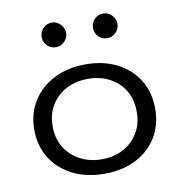

<svg xmlns="http://www.w3.org/2000/svg" viewBox="-77 -740 779 821"><g transform="rotate(-10 312.5 -330.0)"><path d="M312 8Q234 8 174.5 -22Q115 -52 81.5 -105.5Q48 -159 48 -229Q48 -299 81.5 -352.5Q115 -406 174.5 -436.5Q234 -467 312 -467Q390 -467 449 -436.5Q508 -406 540.5 -352.5Q573 -299 573 -229Q573 -159 540.5 -105.5Q508 -52 449 -22Q390 8 312 8ZM312 -55Q364 -55 405 -77Q446 -99 469.5 -138Q493 -177 493 -230Q493 -283 469.5 -322Q446 -361 405 -382.5Q364 -404 312 -404Q259 -404 217.5 -382.5Q176 -361 152 -322Q128 -283 128 -230Q128 -177 152 -138Q176 -99 217.5 -77Q259 -55 312 -55ZM201 -561Q179 -561 163.5 -576.5Q148 -592 148 -614Q148 -636 163.5 -652Q179 -668 201 -668Q222 -668 238 -652Q254 -636 254 -614Q254 -592 238 -576.5Q222 -561 201 -561ZM424 -561Q401 -561 386 -576.5Q371 -592 371 -614Q371 -636 386 -652Q401 -668 424 -668Q445 -668 461 -652Q477 -636 477 -614Q477 -592 461 -576.5Q445 -561 424 -561Z"/></g></svg>

Font: Inconsolata Expanded
Style: Regular
Weight: 400
Width: 7
Monospace: yes
Designer: Raph Levien, Cyreal, Brenton Simpson
Foundry: Raph Levien, Cyreal, Google
Version: Version 3.100; ttfautohint (v1.8.4.7-5d5b)